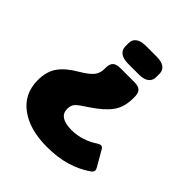

<svg xmlns="http://www.w3.org/2000/svg" viewBox="-192 -680 943 943"><g transform="rotate(45 279.5 -208.5)"><path d="M209 -483V-506Q209 -530 227 -543Q245 -556 280 -556H353Q388 -556 405.5 -543Q423 -530 423 -506V-483Q423 -459 405.5 -445.5Q388 -432 353 -432H280Q245 -432 227 -445.5Q209 -459 209 -483ZM22 -62Q22 -122 50 -161Q78 -200 137 -234Q181 -260 198 -281Q215 -302 215 -332V-340Q215 -366 227 -378Q239 -390 268 -390H365Q393 -390 405 -378Q417 -366 417 -340V-330Q417 -269 388 -228.5Q359 -188 294 -145Q250 -117 237 -103Q224 -89 224 -63Q224 -35 246 -20Q268 -5 312 -5Q350 -5 385 -16.5Q420 -28 448 -47Q461 -55 468 -55Q478 -55 485 -42L529 34Q536 46 536 52Q536 62 524 71Q477 104 418.5 121.5Q360 139 284 139Q166 139 94 86Q22 33 22 -62Z"/></g></svg>

Font: Mitr SemiBold
Style: Regular
Weight: 600
Designer: Thanarat Vachiruckul
Foundry: Cadson Demak
Version: Version 1.002